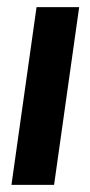

<svg xmlns="http://www.w3.org/2000/svg" viewBox="-20 -516 250 536"><path d="M12 0 82 -496H201L131 0Z"/></svg>

Font: Host Grotesk SemiBold
Style: Italic
Weight: 600
Italic angle: -8°
Designer: Doğukan Karapınar based on Poppins by Indian Type Foundry, Jonny Pinhorn
Foundry: Element Type
Version: Version 1.001; ttfautohint (v1.8.4.7-5d5b)